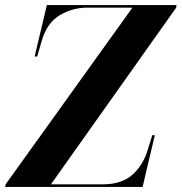

<svg xmlns="http://www.w3.org/2000/svg" viewBox="-38 -734 713 754"><path d="M-18 0 -16 -10 482 -704H306Q245 -704 195.5 -673.5Q146 -643 126 -574L108 -512H98L146 -714H655L654 -704L162 -10H365Q441 -10 484 -49.5Q527 -89 545 -155L560 -203H570L522 0Z"/></svg>

Font: Noto Serif Display SemiCondensed
Style: Bold Italic
Weight: 700
Width: 4
Italic angle: -12°
Designer: Monotype Design Team
Foundry: Monotype Imaging Inc.
Version: Version 2.009